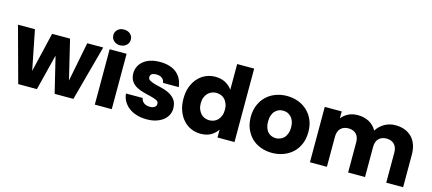

<svg xmlns="http://www.w3.org/2000/svg" viewBox="-57 -1321 4206 1869"><g transform="rotate(15 2046.0 -386.0)"><path d="M348.1 -558.1H528.8L624 -161.1L702.1 -558.1H862.8L711.9 0H522.9L435.1 -361.8L344.2 0H155.8L3.9 -558.1H174.8L253.9 -159.2Z M927.7 0V-558.1H1098.6V0ZM926.8 -701.2Q926.8 -735.8 951.7 -757.8Q975.1 -779.8 1013.7 -779.8Q1052.7 -779.8 1077.6 -757.8Q1102.5 -735.8 1102.5 -701.2Q1102.5 -666 1077.6 -644Q1051.8 -621.1 1013.7 -621.1Q976.1 -621.1 951.7 -644Q926.8 -666 926.8 -701.2Z M1675.8 -162.1Q1675.8 -127.9 1660.6 -95.2Q1643.6 -63 1615.7 -41Q1585.4 -18.1 1543.5 -4.9Q1503.4 7.8 1449.7 7.8Q1393.6 7.8 1347.7 -6.8Q1304.2 -19.5 1268.6 -46.9Q1237.8 -69.8 1215.8 -107.9Q1195.8 -142.6 1192.9 -183.1H1361.8Q1364.7 -154.3 1388.7 -136.2Q1412.6 -118.2 1447.8 -118.2Q1481.4 -118.2 1497.6 -130.9Q1514.6 -144 1514.6 -163.1Q1514.6 -187 1492.7 -198.2Q1467.3 -209.5 1435.5 -217.8Q1413.1 -222.7 1362.8 -235.8Q1324.7 -244.6 1289.6 -263.2Q1256.8 -279.3 1233.9 -311Q1210.4 -343.8 1210.4 -393.1Q1210.4 -428.2 1225.6 -460.9Q1239.3 -490.7 1269.5 -516.1Q1299.8 -540.5 1340.8 -553.2Q1380.9 -565.9 1437.5 -565.9Q1488.8 -565.9 1533.7 -551.8Q1575.7 -538.6 1605.5 -513.2Q1634.8 -486.8 1651.9 -452.1Q1668 -418.9 1672.9 -376H1514.6Q1510.3 -405.8 1489.7 -421.9Q1468.3 -439 1432.6 -439Q1370.6 -439 1370.6 -396Q1370.6 -373 1393.6 -362.8Q1418.9 -349.6 1449.7 -341.8Q1482.9 -333 1521.5 -324.2Q1561 -314 1594.7 -295.9Q1630.9 -274.9 1651.9 -246.1Q1674.3 -214.8 1675.8 -162.1Z M1746.1 -279.8Q1746.1 -348.1 1765.1 -398.9Q1785.6 -453.1 1818.4 -488.8Q1851.1 -525.9 1896.5 -545.9Q1941.9 -565.9 1992.2 -565.9Q2049.3 -565.9 2094.2 -543Q2138.7 -518.1 2164.1 -481V-740.2H2335.4V0H2164.1V-80.1Q2141.1 -43 2098.1 -17.1Q2056.2 7.8 1992.2 7.8Q1941.9 7.8 1896.5 -12.2Q1851.6 -32.2 1818.4 -69.8Q1785.6 -105.5 1765.1 -161.1Q1746.1 -211.9 1746.1 -279.8ZM1920.4 -279.8Q1920.4 -245.6 1930.2 -221.2Q1940.9 -194.3 1957 -176.8Q1973.6 -158.7 1996.1 -149.9Q2019 -141.1 2042.5 -141.1Q2066.9 -141.1 2089.4 -149.9Q2111.8 -158.7 2128.4 -176.8Q2142.6 -190.9 2154.3 -220.2Q2164.1 -244.6 2164.1 -278.8Q2164.1 -313.5 2154.3 -337.9Q2143.1 -365.7 2128.4 -381.8Q2109.9 -400.4 2089.4 -408.2Q2066.9 -417 2042.5 -417Q2019 -417 1996.1 -408.2Q1975.6 -400.4 1957 -381.8Q1940.9 -365.7 1930.2 -338.9Q1920.4 -314.5 1920.4 -279.8Z M3004.9 -278.8Q3004.9 -211.4 2982.9 -160.2Q2960.9 -106.9 2920.9 -68.8Q2881.3 -32.2 2828.1 -12.2Q2773.4 7.8 2712.9 7.8Q2652.3 7.8 2599.1 -12.2Q2543.5 -33.2 2507.8 -68.8Q2469.7 -105.5 2446.8 -160.2Q2424.8 -211.4 2424.8 -278.8Q2424.8 -344.2 2447.8 -398.9Q2470.7 -452.1 2508.8 -488.8Q2547.4 -525.9 2601.1 -545.9Q2654.3 -565.9 2714.8 -565.9Q2775.9 -565.9 2829.1 -545.9Q2882.3 -525.9 2920.9 -488.8Q2960.9 -450.7 2982.9 -398.9Q3004.9 -346.7 3004.9 -278.8ZM2599.1 -278.8Q2599.1 -243.2 2607.9 -217.8Q2617.2 -189.5 2632.8 -173.8Q2648.4 -156.2 2668.9 -148.9Q2689.9 -140.1 2712.9 -140.1Q2734.4 -140.1 2756.8 -148.9Q2776.9 -155.8 2794.9 -173.8Q2809.6 -188.5 2820.8 -217.8Q2831.1 -243.2 2831.1 -278.8Q2831.1 -314 2821.8 -340.8Q2810.5 -369.1 2795.9 -383.8Q2777.8 -401.9 2757.8 -410.2Q2735.4 -418 2714.8 -418Q2693.4 -418 2670.9 -410.2Q2652.3 -402.3 2633.8 -383.8Q2618.2 -368.2 2608.9 -340.8Q2599.1 -316.4 2599.1 -278.8Z M3864.7 -303.2Q3864.7 -357.9 3835.4 -387.2Q3806.6 -416 3757.8 -416Q3708.5 -416 3679.7 -387.2Q3650.9 -358.4 3650.9 -303.2V0H3480.5V-303.2Q3480.5 -358.4 3451.7 -387.2Q3422.9 -416 3373.5 -416Q3324.7 -416 3295.9 -387.2Q3266.6 -357.9 3266.6 -303.2V0H3095.7V-558.1H3266.6V-487.8Q3292 -522 3333.5 -543Q3373.5 -564 3429.7 -564Q3491.2 -564 3541.5 -538.1Q3591.3 -511.2 3619.6 -460Q3648.9 -505.9 3697.8 -535.2Q3748 -564 3807.6 -564Q3911.6 -564 3973.6 -502Q4034.7 -439.5 4034.7 -326.2V0H3864.7Z"/></g></svg>

Font: PoppinsZ
Style: Bold
Weight: 700
Designer: Ninad Kale (Devanagari), Jonny Pinhorn (Latin)
Foundry: Indian Type Foundry
Version: Version 3.002;FEAKit 1.0